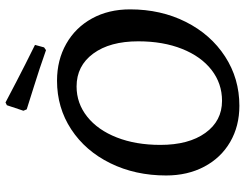

<svg xmlns="http://www.w3.org/2000/svg" viewBox="-116 -761 889 697"><g transform="rotate(-90 328.5 -412.5)"><path d="M40 -254Q40 -366 84.5 -456.5Q129 -547 207.5 -598.5Q286 -650 384 -650Q459 -650 518 -616.5Q577 -583 610 -523Q643 -463 643 -385Q643 -273 597.5 -182.5Q552 -92 472 -40Q392 12 293 12Q219 12 161.5 -21.5Q104 -55 72 -115.5Q40 -176 40 -254ZM527 -355Q527 -458 482.5 -518.5Q438 -579 363 -579Q302 -579 253.5 -540.5Q205 -502 178 -433Q151 -364 151 -275Q151 -172 194.5 -111.5Q238 -51 311 -51Q374 -51 423 -89Q472 -127 499.5 -196Q527 -265 527 -355ZM295 -832 305 -837Q324 -827 381.5 -797Q439 -767 514 -730L505 -697L495 -690Q427 -714 362.5 -734Q298 -754 280 -760L275 -772Z"/></g></svg>

Font: Alegreya SC Medium
Style: Italic
Weight: 500
Italic angle: -7°
Designer: Juan Pablo del Peral
Foundry: Huerta Tipografica
Version: Version 2.007; ttfautohint (v1.6)